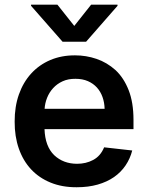

<svg xmlns="http://www.w3.org/2000/svg" viewBox="-20 -789 633 820"><path d="M307.5 10.7Q245.4 11 196.2 -9.1Q147 -29.1 112.7 -65.9Q78.5 -102.6 60.4 -154.5Q42.3 -206.3 42.6 -269.5Q42.3 -333.1 60.7 -385.5Q79.2 -437.9 113.3 -475.1Q147.4 -512.4 195.1 -532.7Q242.9 -552.9 300.8 -552.6Q347.7 -552.6 392 -537.6Q436.4 -522.7 473.7 -489.3Q508.9 -456.3 529.5 -403.8Q550.1 -351.2 550.1 -277V-237.6H170.1Q172.6 -164.1 211.3 -126.4Q250.4 -89.5 309.3 -89.5Q347.3 -89.5 377.8 -105.8Q409.4 -122.5 424.7 -159.8L544.7 -146.3Q535.9 -111.5 516.3 -82.6Q496.8 -53.6 467 -32.8Q437.1 -12.1 397.2 -0.7Q357.2 10.7 307.5 10.7ZM347.7 -610.8H247.2L112.6 -764.2V-769.2H225.1L297.2 -678.3L369.3 -769.2H481.9V-764.2ZM426.8 -324.2Q426.1 -351.2 417.8 -374.6Q409.4 -398.1 393.8 -415.3Q378.2 -432.5 355.3 -442.5Q332.4 -452.4 302.6 -452.4Q271.3 -452.8 247.3 -441.8Q223.4 -430.8 206.9 -412.6Q190.3 -394.5 181.1 -371.3Q171.9 -348 170.5 -324.2Z"/></svg>

Font: Linik Sans SemiBold
Style: Regular
Weight: 600
Designer: Fonts by Rasmus Andersson / Changes by Cristiano Sobral with parts from Marc Monis
Foundry: rsms
Version: Version 3.020; ttfautohint (v1.6)